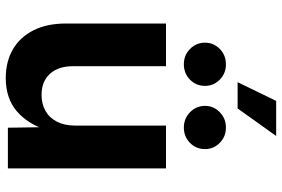

<svg xmlns="http://www.w3.org/2000/svg" viewBox="-174 -784 965 657"><g transform="rotate(90 308.5 -455.5)"><path d="M247.1 7.3Q190.9 7.3 148.9 -17.1Q106.9 -41.5 83.7 -87.6Q60.5 -133.8 60.5 -197.8V-541H206.5V-223.1Q206.5 -172.4 232.7 -143.8Q258.8 -115.2 304.7 -115.2Q335.4 -115.2 359.1 -128.4Q382.8 -141.6 396.2 -167.5Q409.7 -193.4 409.7 -229.5V-541H556.2V0H417L415 -135.7H426.3Q404.3 -67.4 360.1 -30Q315.9 7.3 247.1 7.3ZM416.5 -602.1Q385.7 -602.1 364 -623.3Q342.3 -644.5 342.3 -674.3Q342.3 -704.1 364 -725.1Q385.7 -746.1 416.5 -746.1Q447.3 -746.1 468.8 -725.1Q490.2 -704.1 490.2 -674.3Q490.2 -644 468.8 -623Q447.3 -602.1 416.5 -602.1ZM199.7 -602.1Q168.9 -602.1 147.5 -623.3Q126 -644.5 126 -674.3Q126 -704.1 147.5 -725.1Q168.9 -746.1 200.2 -746.1Q231 -746.1 252.4 -725.1Q273.9 -704.1 273.9 -674.3Q273.9 -644 252.4 -623Q231 -602.1 199.7 -602.1ZM261.2 -786.1 325.2 -918H445.3L351.1 -786.1Z"/></g></svg>

Font: Inter 17pt
Style: Bold
Weight: 700
Version: Version 4.001;git-66647c0bb